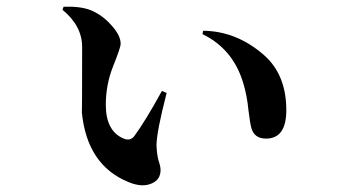

<svg xmlns="http://www.w3.org/2000/svg" viewBox="-20 -535 1040 568"><path d="M223 -396Q223 -458 165 -506L168 -515Q217 -517 248 -505Q282 -491 308 -462Q337 -431 337 -405Q337 -395 315 -340Q293 -285 293 -225Q293 -147 346 -125Q365 -117 377 -132Q409 -175 459 -266L473 -260Q443 -144 443 -105Q444 -78 449 -60Q455 -43 455 -32Q455 -3 428 8Q400 20 361 4Q237 -46 222 -204Q223 -195 223 -396ZM579 -434 581 -444Q680 -443 761 -372Q827 -314 827 -209Q827 -125 767 -125Q733 -125 724 -155Q720 -168 715 -209Q711 -251 700 -288Q670 -390 579 -434Z"/></svg>

Font: Source Han Serif JP
Style: Bold
Weight: 700
Designer: Ryoko NISHIZUKA  (kana & ideographs); Frank Grießhammer (Latin, Greek & Cyrillic); Wenlong ZHANG  (bopomofo); Sandoll Co
Foundry: Adobe Systems Incorporated
Version: Version 1.000;PS 1;hotconv 16.6.53;makeotf.lib2.5.65590